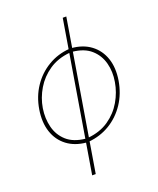

<svg xmlns="http://www.w3.org/2000/svg" viewBox="-168 -839 943 1144"><g transform="rotate(-20 303.0 -267.0)"><path d="M251 8.8Q178.7 2.4 129.6 -34.7Q80.6 -71.8 60.3 -132.8Q40 -193.8 52.7 -272.5Q65.4 -350.6 106 -411.1Q146.5 -471.7 208.3 -508.5Q270 -545.4 344.7 -550.8H355.5Q428.7 -545.4 478 -508.5Q527.3 -471.7 547.9 -411.1Q568.4 -350.6 555.7 -272.5Q542.5 -193.8 502 -132.8Q461.4 -71.8 400.6 -34.9Q339.8 2 264.6 8.8ZM214.8 204.1 371.1 -738.3H393.6L237.3 204.1ZM269.5 -14.6Q346.7 -22 401.6 -59.8Q456.5 -97.7 489.3 -154.1Q522 -210.4 532.2 -272.5Q543 -334.5 528.3 -390.1Q513.7 -445.8 471.4 -483.4Q429.2 -521 355.5 -528.3H337.9Q261.7 -521 206.8 -483.6Q151.9 -446.3 118.7 -390.6Q85.4 -335 75.2 -272.5Q65.4 -210.4 79.6 -154.1Q93.8 -97.7 136.2 -59.8Q178.7 -22 252.9 -14.6Z"/></g></svg>

Font: Inter Tight Thin
Style: Italic
Weight: 250
Italic angle: -9.39999°
Designer: Rasmus Andersson
Foundry: rsms
Version: Version 3.004